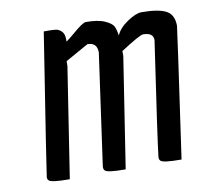

<svg xmlns="http://www.w3.org/2000/svg" viewBox="-66 -616 739 687"><g transform="rotate(-10 303.5 -272.0)"><path d="M258 -23 315 -429Q315 -465 280 -465L196 -418V-401L134 0Q65 0 58 -10Q54 -14 54 -21Q54 -28 134 -537Q137 -537 152 -537Q167 -537 178 -535.5Q189 -534 198.5 -524.5Q208 -515 208 -495V-487Q217 -493 236 -509Q276 -544 288 -544Q332 -544 356.5 -533Q381 -522 387 -510Q393 -498 396 -476Q407 -502 438.5 -523Q470 -544 490 -544Q551 -544 579 -529.5Q607 -515 607 -474Q607 -467 540 0Q471 0 464 -10Q460 -14 460 -22Q466 -78 519 -438Q519 -465 482 -465Q470 -465 399 -419V-401L337 0Q269 0 262 -10Q258 -14 258 -23Z"/></g></svg>

Font: Economica
Style: Bold Italic
Weight: 700
Designer: Vicente Lamonaca
Foundry: Vicente Lamonaca
Version: Version 1.100